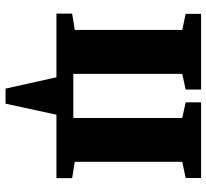

<svg xmlns="http://www.w3.org/2000/svg" viewBox="-47 -541 782 728"><g transform="rotate(90 344.0 -177.0)"><path d="M316 193 273 0H31.5V-59.5L93.5 -69.5V-477L32.5 -490V-548.5H319.5V-490L260 -477V-64H427.5V-477L368 -490V-548.5H655V-490L593.5 -477V-69.5L655.5 -59.5V0H415L373 193Z"/></g></svg>

Font: Merriweather 36pt Black
Style: Regular
Weight: 900
Version: Version 2.100